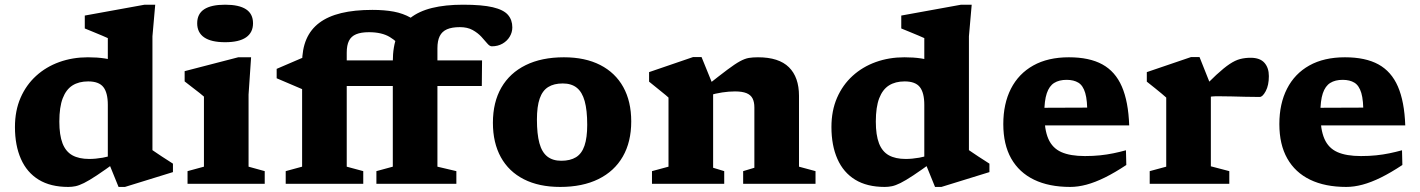

<svg xmlns="http://www.w3.org/2000/svg" viewBox="-20 -762 5886 796"><path d="M427 -327Q427 -377.5 408.5 -401Q390 -424.5 345.5 -424.5Q307 -424.5 280.5 -407.8Q254 -391 240 -354.5Q226 -318 226 -258Q226 -202 239.2 -167.8Q252.5 -133.5 280 -118.2Q307.5 -103 350 -103Q376 -103 405.8 -108.2Q435.5 -113.5 464 -123.5V-93Q414 -56.5 381.5 -35Q349 -13.5 328.2 -3.2Q307.5 7 292.8 10Q278 13 263 13Q189.5 13 140.5 -17Q91.5 -47 66.8 -103Q42 -159 42 -235.5Q42 -303 65.2 -356.5Q88.5 -410 129.8 -447.5Q171 -485 226 -504.8Q281 -524.5 344.5 -524.5Q382.5 -524.5 413.8 -519.8Q445 -515 475.2 -503.8Q505.5 -492.5 541 -473L427 -464.5V-604Q421 -607 403.8 -614.2Q386.5 -621.5 366.2 -629.8Q346 -638 331.5 -644V-697.5L579.5 -742.5H623.5L612 -611.5V-139.5Q616.5 -136.5 627.2 -129.2Q638 -122 651 -113.2Q664 -104.5 676.5 -96.8Q689 -89 697 -83.5V-48.5L498 13H471.5L427 -96.5Z M913.5 -587Q855.5 -587 826.5 -607Q797.5 -627 797.5 -665.5Q797.5 -704.5 826.5 -723.5Q855.5 -742.5 913.5 -742.5Q971 -742.5 1000 -723.5Q1029 -704.5 1029 -665.5Q1029 -627 1000 -607Q971 -587 913.5 -587ZM1021 -524.5 1010.5 -370V-71L1077.5 -52.5V0H757.5V-52.5L825.5 -71V-361.5Q820 -366.5 806.8 -377Q793.5 -387.5 777 -400Q760.5 -412.5 745.5 -424.5V-467L967.5 -524.5Z M1486 0H1164.5V-52.5L1232.5 -71V-501.5Q1232.5 -558 1250.2 -599.2Q1268 -640.5 1304 -667.5Q1340 -694.5 1394.8 -707.8Q1449.5 -721 1524 -721Q1574 -721 1612.5 -713.8Q1651 -706.5 1682 -689Q1713 -671.5 1740 -639.5L1649 -559Q1629 -588.5 1596 -608.5Q1563 -628.5 1509.5 -628.5Q1477 -628.5 1456.5 -620Q1436 -611.5 1426.8 -593Q1417.5 -574.5 1417.5 -543.5V-71L1486 -52.5ZM1977.5 -405.5H1319.5L1232.5 -392.5L1127 -437.5V-476.5L1241 -525.5L1334.5 -511.5H1978.5ZM1793.5 -71 1872 -52.5V0H1540.5V-52.5L1608.5 -71V-507Q1608.5 -569.5 1626.5 -614Q1644.5 -658.5 1680.5 -687Q1716.5 -715.5 1771.2 -729Q1826 -742.5 1900 -742.5Q1978.5 -742.5 2023 -732Q2067.5 -721.5 2085.8 -700.5Q2104 -679.5 2104 -648.5Q2104 -628 2093.2 -610Q2082.5 -592 2063.2 -581Q2044 -570 2019 -570Q2010 -570 2000 -582Q1990 -594 1975.5 -609.8Q1961 -625.5 1939.5 -637.5Q1918 -649.5 1886.5 -649.5Q1853.5 -649.5 1833 -640.5Q1812.5 -631.5 1803 -612.2Q1793.5 -593 1793.5 -562Z M2307 -95.5Q2344 -95.5 2368 -110.2Q2392 -125 2403.2 -158Q2414.5 -191 2414.5 -244.5Q2414.5 -305 2404 -342.8Q2393.5 -380.5 2371.2 -398.2Q2349 -416 2313 -416Q2276.5 -416 2252.8 -401.2Q2229 -386.5 2217.5 -353.5Q2206 -320.5 2206 -266.5Q2206 -206.5 2216.2 -168.8Q2226.5 -131 2249 -113.2Q2271.5 -95.5 2307 -95.5ZM2302.5 13Q2214.5 13 2152 -18.8Q2089.5 -50.5 2056.5 -110.2Q2023.5 -170 2023.5 -253Q2023.5 -338 2058.5 -398.8Q2093.5 -459.5 2159.5 -492Q2225.5 -524.5 2318 -524.5Q2406 -524.5 2468.5 -492.5Q2531 -460.5 2564 -401Q2597 -341.5 2597 -258.5Q2597 -173.5 2562 -112.8Q2527 -52 2461 -19.5Q2395 13 2302.5 13Z M2936.5 -407.5V-66.5L2982.5 -52.5V0H2683V-52.5L2751.5 -71V-357.5Q2743 -365.5 2723.5 -381Q2704 -396.5 2671 -423.5V-463L2853.5 -525.5H2888.5ZM3061 -52.5 3107.5 -66.5V-316.5Q3107.5 -339 3100 -353.8Q3092.5 -368.5 3074.8 -375.8Q3057 -383 3027 -383Q3002 -383 2974.2 -378.8Q2946.5 -374.5 2921 -367L2911 -407.5Q2963.5 -449 2995.5 -473Q3027.5 -497 3047.8 -508Q3068 -519 3084.5 -521.8Q3101 -524.5 3122.5 -524.5Q3209 -524.5 3250.8 -483.2Q3292.5 -442 3292.5 -364.5V-71L3361 -52.5V0H3061Z M3812 -327Q3812 -377.5 3793.5 -401Q3775 -424.5 3730.5 -424.5Q3692 -424.5 3665.5 -407.8Q3639 -391 3625 -354.5Q3611 -318 3611 -258Q3611 -202 3624.2 -167.8Q3637.5 -133.5 3665 -118.2Q3692.5 -103 3735 -103Q3761 -103 3790.8 -108.2Q3820.5 -113.5 3849 -123.5V-93Q3799 -56.5 3766.5 -35Q3734 -13.5 3713.2 -3.2Q3692.5 7 3677.8 10Q3663 13 3648 13Q3574.5 13 3525.5 -17Q3476.5 -47 3451.8 -103Q3427 -159 3427 -235.5Q3427 -303 3450.2 -356.5Q3473.5 -410 3514.8 -447.5Q3556 -485 3611 -504.8Q3666 -524.5 3729.5 -524.5Q3767.5 -524.5 3798.8 -519.8Q3830 -515 3860.2 -503.8Q3890.5 -492.5 3926 -473L3812 -464.5V-604Q3806 -607 3788.8 -614.2Q3771.5 -621.5 3751.2 -629.8Q3731 -638 3716.5 -644V-697.5L3964.5 -742.5H4008.5L3997 -611.5V-139.5Q4001.5 -136.5 4012.2 -129.2Q4023 -122 4036 -113.2Q4049 -104.5 4061.5 -96.8Q4074 -89 4082 -83.5V-48.5L3883 13H3856.5L3812 -96.5Z M4411.5 -524.5Q4496.5 -524.5 4550.2 -495Q4604 -465.5 4631 -403.2Q4658 -341 4661.5 -242H4267.5L4266.5 -315L4527.5 -316L4487.5 -287Q4488.5 -345.5 4479.2 -376.5Q4470 -407.5 4450.8 -419.2Q4431.5 -431 4402 -431Q4371 -431 4350.5 -418.2Q4330 -405.5 4319.8 -375.2Q4309.5 -345 4309.5 -291.5Q4309.5 -225 4326.2 -186.5Q4343 -148 4380 -131.5Q4417 -115 4478 -115Q4511.5 -115 4540.5 -118Q4569.5 -121 4596 -126.5Q4622.5 -132 4648 -139L4649.5 -78Q4602 -46.5 4561 -26.2Q4520 -6 4484.5 3.5Q4449 13 4417 13Q4329 13 4267 -17Q4205 -47 4172.2 -105Q4139.5 -163 4139.5 -247.5Q4139.5 -332 4171.2 -394.2Q4203 -456.5 4263.8 -490.5Q4324.5 -524.5 4411.5 -524.5Z M5165 -522.5Q5203.5 -522.5 5222 -501.8Q5240.5 -481 5240.5 -446.5Q5240.5 -408.5 5227.5 -384.2Q5214.5 -360 5202.5 -360Q5171 -360 5143 -360.8Q5115 -361.5 5087 -362.2Q5059 -363 5028.5 -363Q5013.5 -363 5003 -361.8Q4992.5 -360.5 4983 -356.5Q4973.5 -352.5 4960 -344L4944.5 -373Q4990.5 -422 5022.5 -451.5Q5054.5 -481 5077.8 -496.5Q5101 -512 5121.2 -517.2Q5141.5 -522.5 5165 -522.5ZM5000 -407.5V-72.5L5076.5 -52.5V0H4746.5V-52.5L4815 -71V-357.5Q4808.5 -363.5 4796.5 -373.5Q4784.5 -383.5 4768.8 -396.2Q4753 -409 4734.5 -423.5V-463L4918 -525.5H4953Z M5556 -524.5Q5641 -524.5 5694.8 -495Q5748.5 -465.5 5775.5 -403.2Q5802.5 -341 5806 -242H5412L5411 -315L5672 -316L5632 -287Q5633 -345.5 5623.8 -376.5Q5614.5 -407.5 5595.2 -419.2Q5576 -431 5546.5 -431Q5515.5 -431 5495 -418.2Q5474.5 -405.5 5464.2 -375.2Q5454 -345 5454 -291.5Q5454 -225 5470.8 -186.5Q5487.5 -148 5524.5 -131.5Q5561.5 -115 5622.5 -115Q5656 -115 5685 -118Q5714 -121 5740.5 -126.5Q5767 -132 5792.5 -139L5794 -78Q5746.5 -46.5 5705.5 -26.2Q5664.5 -6 5629 3.5Q5593.5 13 5561.5 13Q5473.5 13 5411.5 -17Q5349.5 -47 5316.8 -105Q5284 -163 5284 -247.5Q5284 -332 5315.8 -394.2Q5347.5 -456.5 5408.2 -490.5Q5469 -524.5 5556 -524.5Z"/></svg>

Font: Newsreader 7pt
Style: Bold
Weight: 700
Designer: Hugues Gentile
Foundry: Production Type
Version: Version 1.003